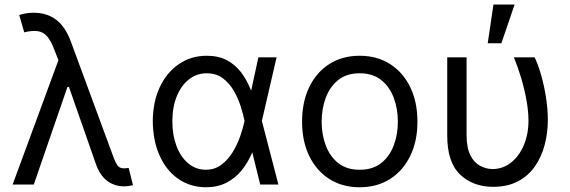

<svg xmlns="http://www.w3.org/2000/svg" viewBox="-20 -792 2448 824"><path d="M511.7 7.8Q470.2 7.3 439 -16.6Q407.7 -40.5 390.6 -90.8L259.8 -464.8L234.4 -524.4L212.9 -579.1Q198.7 -617.2 182.1 -636Q165.5 -654.8 142.1 -658.2Q118.7 -661.6 84 -653.3L62.5 -727.5Q68.8 -730 85.7 -733.6Q102.5 -737.3 124 -737.3Q182.1 -737.3 221.7 -706.8Q261.2 -676.3 284.2 -613.3L469.7 -110.4Q475.1 -96.7 483.4 -83.3Q491.7 -69.8 512.7 -69.3Q524.4 -70.3 532.2 -71.3L550.8 2.9Q540.5 4.9 530.8 6.3Q521 7.8 511.7 7.8ZM34.2 0 247.1 -578.1 281.2 -418.9H269.5L125 0Z M862.3 11.7Q793.9 10.7 742.9 -25.9Q691.9 -62.5 664.1 -126.2Q636.2 -189.9 635.7 -272.5Q636.2 -355 665.8 -418Q695.3 -481 747.6 -516.8Q799.8 -552.7 867.2 -552.7Q917.5 -552.7 953.6 -533.7Q989.7 -514.6 1015.1 -481Q1040.5 -447.3 1057.6 -403.3H1090.8L1103.5 -274.4L1174.8 0H1096.7L1029.3 -274.4Q1023.9 -300.3 1013.2 -334.7Q1002.4 -369.1 983.9 -401.6Q965.3 -434.1 936.8 -455.8Q908.2 -477.5 867.2 -477.5Q824.2 -477.5 790.8 -451.2Q757.3 -424.8 738.5 -378.4Q719.7 -332 719.7 -271.5Q719.7 -212.4 737.5 -165.3Q755.4 -118.2 787.6 -91.1Q819.8 -64 862.3 -63.5Q901.9 -63.5 930.7 -85.4Q959.5 -107.4 979.5 -140.6Q999.5 -173.8 1011.5 -209.2Q1023.4 -244.6 1029.3 -271.5L1088.9 -545.9H1167L1103.5 -271.5L1090.8 -137.7H1062.5Q1043.9 -93.8 1016.4 -60.1Q988.8 -26.4 950.7 -7.3Q912.6 11.7 862.3 11.7Z M1523.4 11.7Q1449.7 11.7 1394 -23.4Q1338.4 -58.6 1307.4 -122.1Q1276.4 -185.5 1276.4 -269.5Q1276.4 -355 1307.4 -418.7Q1338.4 -482.4 1394 -517.6Q1449.7 -552.7 1523.4 -552.7Q1597.7 -552.7 1653.3 -517.6Q1709 -482.4 1740.2 -418.7Q1771.5 -355 1771.5 -269.5Q1771.5 -185.5 1740.2 -122.1Q1709 -58.6 1653.3 -23.4Q1597.7 11.7 1523.4 11.7ZM1523.4 -63.5Q1580.1 -63.5 1616.2 -92.3Q1652.3 -121.1 1669.9 -168.2Q1687.5 -215.3 1687.5 -269.5Q1687.5 -324.7 1669.9 -372.1Q1652.3 -419.4 1616.2 -448.5Q1580.1 -477.5 1523.4 -477.5Q1467.3 -477.5 1431.4 -448.5Q1395.5 -419.4 1377.9 -372.1Q1360.4 -324.7 1360.4 -269.5Q1360.4 -215.3 1377.9 -168.2Q1395.5 -121.1 1431.4 -92.3Q1467.3 -63.5 1523.4 -63.5Z M1899.4 -545.9H1982.4V-210Q1982.9 -156.7 1998.8 -125.5Q2014.6 -94.2 2040 -80.6Q2065.4 -66.9 2093.8 -66.4Q2139.2 -66.9 2174.1 -95Q2209 -123 2228.8 -170.7Q2248.5 -218.3 2248 -277.3Q2247.6 -317.9 2239 -364.5Q2230.5 -411.1 2216.3 -458.3Q2202.1 -505.4 2185.5 -545.9H2274.4Q2289.1 -516.1 2302 -471.2Q2314.9 -426.3 2323 -375.5Q2331.1 -324.7 2331.1 -277.3Q2331.1 -221.2 2317.4 -169.7Q2303.7 -118.2 2275.4 -77.6Q2247.1 -37.1 2202.6 -13.7Q2158.2 9.8 2096.7 9.8Q2009.3 9.8 1954.1 -43.5Q1898.9 -96.7 1899.4 -211.9ZM2073.2 -606.4 2097.7 -772.5H2188.5L2131.8 -606.4Z"/></svg>

Font: Inter V
Style: 
Weight: 400
Designer: Rasmus Andersson
Foundry: rsms
Version: Version 4.000;git-a3f224843